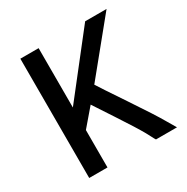

<svg xmlns="http://www.w3.org/2000/svg" viewBox="-168 -889 1011 1036"><g transform="rotate(-30 337.5 -371.5)"><path d="M481 -55.7Q452.6 -106.4 379.9 -216.8Q307.1 -327.1 299.8 -338.9L209 -232.9V0H95.2V-743.2H209V-373.5L499 -743.2H632.3L370.6 -422.4Q387.2 -395 481.7 -254.4Q576.2 -113.8 610.4 -53.7L642.1 0H511.2Q506.3 -6.8 497.6 -24.4Q488.8 -42 481 -55.7Z"/></g></svg>

Font: HaufeMerriweatherSans
Style: Regular
Weight: 400
Designer: Eben Sorkin ( eben@eyebytes.com )
Foundry: Eben Sorkin
Version: Version 1.56